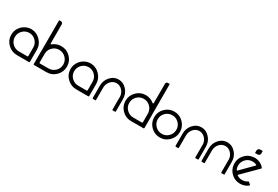

<svg xmlns="http://www.w3.org/2000/svg" viewBox="62 -1707 3903 2694"><g transform="rotate(30 2013.0 -360.5)"><path d="M447.3 -206.1Q447.3 -140.6 447.3 -9.8Q447.3 -4.9 444.3 -2.9Q441.4 0 437.5 0Q372.1 0 241.2 0Q158.2 0 95.7 -58.6Q33.2 -117.2 30.3 -200.2Q30.3 -204.1 30.3 -208Q30.3 -262.7 55.7 -308.6Q84 -358.4 130.9 -386.7Q156.2 -402.3 185.5 -410.2Q210.9 -417 238.3 -417Q243.2 -417 247.1 -417Q329.1 -413.1 387.7 -350.6Q447.3 -288.1 447.3 -206.1ZM387.7 -68.4Q387.7 -114.3 387.7 -206.1Q387.7 -266.6 346.7 -310.5Q304.7 -355.5 244.1 -357.4Q241.2 -357.4 239.3 -357.4Q177.7 -357.4 133.8 -313.5Q89.8 -269.5 89.8 -208Q89.8 -205.1 89.8 -203.1Q91.8 -142.6 135.7 -100.6Q180.7 -58.6 241.2 -58.6Q287.1 -58.6 378.9 -58.6Q381.8 -58.6 384.8 -61.5Q387.7 -64.5 387.7 -68.4Z M931.6 -213.9Q931.6 -211.9 931.6 -210Q931.6 -124 871.1 -62.5Q808.6 0 720.7 0Q654.3 0 519.5 0Q515.6 0 512.7 -2.9Q509.8 -5.9 509.8 -9.8Q509.8 -76.2 509.8 -210.9Q509.8 -212.9 510.7 -215.8Q510.7 -218.8 510.7 -221.7Q510.7 -368.2 510.7 -662.1Q510.7 -672.9 510.7 -696.3Q531.2 -694.3 571.3 -691.4Q571.3 -587.9 571.3 -379.9Q571.3 -374 576.2 -371.1Q582 -369.1 586.9 -373Q614.3 -395.5 647.5 -408.2Q681.6 -420.9 718.8 -420.9Q805.7 -421.9 868.2 -361.3Q930.7 -299.8 931.6 -213.9ZM872.1 -208Q872.1 -209 872.1 -210.9Q872.1 -272.5 828.1 -316.4Q784.2 -361.3 720.7 -361.3Q662.1 -361.3 619.1 -321.3Q576.2 -282.2 571.3 -224.6Q571.3 -223.6 571.3 -221.7Q570.3 -218.8 570.3 -215.8Q570.3 -212.9 570.3 -210Q570.3 -163.1 570.3 -68.4Q570.3 -64.5 573.2 -62.5Q576.2 -59.6 580.1 -59.6Q626 -59.6 718.8 -59.6Q781.2 -59.6 826.2 -102.5Q871.1 -145.5 872.1 -208ZM570.3 -690.4Q570.3 -677.7 561.5 -668.9Q553.7 -660.2 541 -660.2Q529.3 -660.2 520.5 -668Q511.7 -675.8 510.7 -687.5Q510.7 -698.2 510.7 -720.7Q520.5 -720.7 541 -720.7Q553.7 -720.7 561.5 -711.9Q570.3 -703.1 570.3 -690.4Z M1408.2 -206.1Q1408.2 -140.6 1408.2 -9.8Q1408.2 -4.9 1405.3 -2.9Q1402.3 0 1398.4 0Q1333 0 1202.1 0Q1119.1 0 1056.6 -58.6Q994.1 -117.2 991.2 -200.2Q991.2 -204.1 991.2 -208Q991.2 -262.7 1016.6 -308.6Q1044.9 -358.4 1091.8 -386.7Q1117.2 -402.3 1146.5 -410.2Q1171.9 -417 1199.2 -417Q1204.1 -417 1208 -417Q1290 -413.1 1348.6 -350.6Q1408.2 -288.1 1408.2 -206.1ZM1348.6 -68.4Q1348.6 -114.3 1348.6 -206.1Q1348.6 -266.6 1307.6 -310.5Q1265.6 -355.5 1205.1 -357.4Q1202.1 -357.4 1200.2 -357.4Q1138.7 -357.4 1094.7 -313.5Q1050.8 -269.5 1050.8 -208Q1050.8 -205.1 1050.8 -203.1Q1052.7 -142.6 1096.7 -100.6Q1141.6 -58.6 1202.1 -58.6Q1248 -58.6 1339.8 -58.6Q1342.8 -58.6 1345.7 -61.5Q1348.6 -64.5 1348.6 -68.4Z M1839.8 -210Q1839.8 -143.6 1839.8 -10.7Q1839.8 -5.9 1837.9 -2.9Q1835 -1 1831.1 -1Q1819.3 0 1795.9 0Q1792 0 1789.1 -2.9Q1786.1 -5.9 1786.1 -9.8Q1786.1 -27.3 1786.1 -63.5Q1786.1 -63.5 1786.1 -63.5Q1786.1 -63.5 1786.1 -63.5Q1786.1 -108.4 1786.1 -197.3Q1786.1 -197.3 1786.1 -197.3Q1786.1 -198.2 1786.1 -198.2Q1787.1 -201.2 1787.1 -204.1Q1787.1 -206.1 1787.1 -209Q1787.1 -270.5 1747.1 -314.5Q1708 -358.4 1652.3 -358.4Q1596.7 -358.4 1557.6 -314.5Q1518.6 -270.5 1518.6 -209Q1518.6 -197.3 1518.6 -178.7Q1518.6 -159.2 1518.6 -139.6Q1518.6 -109.4 1518.6 -84Q1518.6 -59.6 1518.6 -59.6Q1518.6 -42 1518.6 -6.8Q1516.6 -3.9 1514.6 -2Q1512.7 -1 1509.8 -1Q1498 -1 1474.6 -1Q1470.7 -1 1467.8 -2.9Q1464.8 -5.9 1464.8 -10.7Q1464.8 -77.1 1464.8 -210Q1464.8 -295.9 1519.5 -356.4Q1574.2 -418 1652.3 -418Q1729.5 -418 1784.2 -356.4Q1839.8 -295.9 1839.8 -210Z M2303.7 -209Q2303.7 -142.6 2303.7 -8.8Q2303.7 -4.9 2300.8 -2Q2297.9 1 2293 1Q2226.6 1 2092.8 1Q2004.9 1 1942.4 -61.5Q1882.8 -122.1 1881.8 -208Q1881.8 -210 1881.8 -211.9Q1883.8 -298.8 1946.3 -359.4Q2008.8 -419.9 2094.7 -418.9Q2131.8 -418 2166 -405.3Q2199.2 -392.6 2226.6 -370.1Q2231.4 -366.2 2237.3 -369.1Q2242.2 -371.1 2242.2 -377.9Q2242.2 -482.4 2242.2 -692.4Q2262.7 -692.4 2302.7 -692.4Q2302.7 -535.2 2302.7 -220.7Q2302.7 -217.8 2302.7 -214.8Q2303.7 -211.9 2303.7 -209ZM2244.1 -67.4Q2244.1 -114.3 2244.1 -208Q2244.1 -210.9 2244.1 -213.9Q2244.1 -216.8 2243.2 -219.7Q2243.2 -220.7 2243.2 -222.7Q2237.3 -280.3 2194.3 -319.3Q2152.3 -359.4 2092.8 -359.4Q2030.3 -359.4 1985.4 -314.5Q1942.4 -270.5 1942.4 -209Q1942.4 -208 1942.4 -206.1Q1943.4 -143.6 1988.3 -100.6Q2033.2 -57.6 2095.7 -57.6Q2141.6 -57.6 2234.4 -57.6Q2238.3 -57.6 2241.2 -60.5Q2244.1 -63.5 2244.1 -67.4ZM2272.5 -662.1Q2259.8 -662.1 2251 -670.9Q2242.2 -679.7 2242.2 -691.4Q2242.2 -704.1 2251 -712.9Q2259.8 -721.7 2272.5 -721.7Q2279.3 -721.7 2288.1 -721.7Q2296.9 -721.7 2302.7 -721.7Q2302.7 -721.7 2302.7 -710Q2302.7 -698.2 2302.7 -691.4Q2302.7 -679.7 2293.9 -670.9Q2285.2 -662.1 2272.5 -662.1Z M2553.7 -1Q2467.8 -1 2406.2 -62.5Q2345.7 -124 2345.7 -210Q2345.7 -296.9 2406.2 -357.4Q2467.8 -418.9 2553.7 -418.9Q2639.6 -418.9 2701.2 -357.4Q2762.7 -295.9 2762.7 -210Q2762.7 -124 2701.2 -62.5Q2640.6 -1 2553.7 -1ZM2553.7 -360.4Q2491.2 -360.4 2447.3 -316.4Q2403.3 -272.5 2403.3 -210Q2403.3 -148.4 2448.2 -103.5Q2492.2 -59.6 2553.7 -59.6Q2616.2 -59.6 2660.2 -103.5Q2704.1 -148.4 2704.1 -210Q2704.1 -272.5 2660.2 -316.4Q2616.2 -360.4 2553.7 -360.4Z M3181.6 -210Q3181.6 -143.6 3181.6 -10.7Q3181.6 -5.9 3179.7 -2.9Q3176.8 -1 3172.9 -1Q3161.1 0 3137.7 0Q3133.8 0 3130.9 -2.9Q3127.9 -5.9 3127.9 -9.8Q3127.9 -27.3 3127.9 -63.5Q3127.9 -63.5 3127.9 -63.5Q3127.9 -63.5 3127.9 -63.5Q3127.9 -108.4 3127.9 -197.3Q3127.9 -197.3 3127.9 -197.3Q3127.9 -198.2 3127.9 -198.2Q3128.9 -201.2 3128.9 -204.1Q3128.9 -206.1 3128.9 -209Q3128.9 -270.5 3088.9 -314.5Q3049.8 -358.4 2994.1 -358.4Q2938.5 -358.4 2899.4 -314.5Q2860.4 -270.5 2860.4 -209Q2860.4 -197.3 2860.4 -178.7Q2860.4 -159.2 2860.4 -139.6Q2860.4 -109.4 2860.4 -84Q2860.4 -59.6 2860.4 -59.6Q2860.4 -42 2860.4 -6.8Q2858.4 -3.9 2856.4 -2Q2854.5 -1 2851.6 -1Q2839.8 -1 2816.4 -1Q2812.5 -1 2809.6 -2.9Q2806.6 -5.9 2806.6 -10.7Q2806.6 -77.1 2806.6 -210Q2806.6 -295.9 2861.3 -356.4Q2916 -418 2994.1 -418Q3071.3 -418 3126 -356.4Q3181.6 -295.9 3181.6 -210Z M3602.5 -210Q3602.5 -143.6 3602.5 -10.7Q3602.5 -5.9 3600.6 -2.9Q3597.7 -1 3593.8 -1Q3582 0 3558.6 0Q3554.7 0 3551.8 -2.9Q3548.8 -5.9 3548.8 -9.8Q3548.8 -27.3 3548.8 -63.5Q3548.8 -63.5 3548.8 -63.5Q3548.8 -63.5 3548.8 -63.5Q3548.8 -108.4 3548.8 -197.3Q3548.8 -197.3 3548.8 -197.3Q3548.8 -198.2 3548.8 -198.2Q3549.8 -201.2 3549.8 -204.1Q3549.8 -206.1 3549.8 -209Q3549.8 -270.5 3509.8 -314.5Q3470.7 -358.4 3415 -358.4Q3359.4 -358.4 3320.3 -314.5Q3281.2 -270.5 3281.2 -209Q3281.2 -197.3 3281.2 -178.7Q3281.2 -159.2 3281.2 -139.6Q3281.2 -109.4 3281.2 -84Q3281.2 -59.6 3281.2 -59.6Q3281.2 -42 3281.2 -6.8Q3279.3 -3.9 3277.3 -2Q3275.4 -1 3272.5 -1Q3260.7 -1 3237.3 -1Q3233.4 -1 3230.5 -2.9Q3227.5 -5.9 3227.5 -10.7Q3227.5 -77.1 3227.5 -210Q3227.5 -295.9 3282.2 -356.4Q3336.9 -418 3415 -418Q3492.2 -418 3546.9 -356.4Q3602.5 -295.9 3602.5 -210Z M4007.8 -349.6Q4009.8 -345.7 4010.7 -342.8Q4010.7 -341.8 4010.7 -341.8Q4010.7 -337.9 4007.8 -335.9Q3926.8 -254.9 3763.7 -91.8Q3802.7 -61.5 3851.6 -61.5Q3900.4 -60.5 3940.4 -87.9Q3943.4 -89.8 3946.3 -89.8Q3949.2 -89.8 3952.1 -86.9Q3953.1 -86.9 3953.1 -85.9Q3954.1 -85 3954.1 -85Q3962.9 -78.1 3968.8 -72.3Q3975.6 -67.4 3983.4 -60.5Q3986.3 -57.6 3986.3 -52.7Q3986.3 -48.8 3982.4 -45.9Q3925.8 -2 3853.5 -2Q3850.6 -2 3847.7 -2Q3771.5 -3.9 3713.9 -54.7Q3651.4 -111.3 3645.5 -195.3Q3644.5 -204.1 3644.5 -212.9Q3644.5 -287.1 3692.4 -344.7Q3744.1 -409.2 3825.2 -418.9Q3840.8 -421.9 3855.5 -421.9Q3918.9 -421.9 3971.7 -384.8Q3971.7 -384.8 3978.5 -378.9Q3985.4 -374 3992.2 -367.2Q3999 -361.3 4002.9 -355.5Q4007.8 -349.6 4007.8 -349.6ZM3717.8 -148.4Q3719.7 -144.5 3724.6 -143.6Q3725.6 -143.6 3726.6 -143.6Q3730.5 -143.6 3733.4 -145.5Q3794.9 -208 3918.9 -333Q3921.9 -335.9 3922.9 -338.9Q3922.9 -339.8 3921.9 -340.8Q3921.9 -345.7 3917 -347.7Q3887.7 -361.3 3855.5 -361.3Q3840.8 -361.3 3824.2 -358.4Q3775.4 -348.6 3742.2 -310.5Q3711.9 -276.4 3706.1 -231.4Q3704.1 -220.7 3704.1 -210.9Q3704.1 -177.7 3717.8 -148.4ZM3861.3 -481.4Q3853.5 -481.4 3837.9 -481.4Q3822.3 -481.4 3822.3 -481.4Q3822.3 -489.3 3822.3 -500Q3822.3 -511.7 3822.3 -520.5Q3822.3 -536.1 3834 -547.9Q3844.7 -559.6 3861.3 -559.6Q3877 -559.6 3888.7 -547.9Q3899.4 -536.1 3899.4 -520.5Q3899.4 -503.9 3888.7 -493.2Q3877 -481.4 3861.3 -481.4ZM3863.3 -559.6Q3871.1 -559.6 3886.7 -559.6Q3902.3 -559.6 3902.3 -559.6Q3902.3 -550.8 3902.3 -540Q3902.3 -528.3 3902.3 -520.5Q3902.3 -503.9 3891.6 -492.2Q3879.9 -481.4 3863.3 -481.4Q3846.7 -481.4 3835.9 -492.2Q3824.2 -503.9 3824.2 -520.5Q3824.2 -536.1 3835.9 -547.9Q3847.7 -559.6 3863.3 -559.6Z"/></g></svg>

Font: Citrica
Style: Regular
Weight: 400
Designer: Mario Otalvaro
Version: Version 1.0